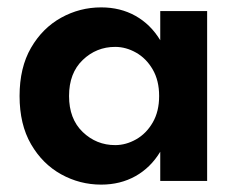

<svg xmlns="http://www.w3.org/2000/svg" viewBox="-20 -490 642 520"><path d="M33 -230Q33 -307 64 -360.5Q95 -414 145.5 -442Q196 -470 254 -470Q306 -470 347 -447Q388 -424 414 -381V-460H541V0H414V-79Q388 -36 347 -13Q306 10 254 10Q196 10 145.5 -18Q95 -46 64 -99.5Q33 -153 33 -230ZM167 -230Q167 -168 204 -132.5Q241 -97 292 -97Q321 -97 348.5 -112.5Q376 -128 393.5 -158Q411 -188 411 -230Q411 -272 393.5 -302Q376 -332 348.5 -347.5Q321 -363 292 -363Q241 -363 204 -327.5Q167 -292 167 -230Z"/></svg>

Font: Von Semi
Style: Regular
Weight: 600
Version: Version 4.000; ttfautohint (v1.8.4.7-5d5b)